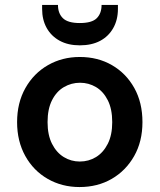

<svg xmlns="http://www.w3.org/2000/svg" viewBox="-20 -743 645 775"><path d="M301 12Q230 12 172.5 -21Q115 -54 82 -113.5Q49 -173 49 -250Q49 -328 82.5 -387.5Q116 -447 173.5 -480Q231 -513 302 -513Q375 -513 432 -480Q489 -447 522 -388Q555 -329 555 -250Q555 -172 521.5 -113Q488 -54 431 -21Q374 12 301 12ZM302 -91Q338 -91 367.5 -109Q397 -127 415 -162.5Q433 -198 433 -250Q433 -303 415 -338.5Q397 -374 367.5 -391.5Q338 -409 303 -409Q268 -409 238 -391.5Q208 -374 190 -338.5Q172 -303 172 -250Q172 -198 190 -162.5Q208 -127 237.5 -109Q267 -91 302 -91ZM302 -560Q255 -560 221 -578.5Q187 -597 168.5 -630Q150 -663 150 -707V-723H214Q214 -689 234 -669.5Q254 -650 302 -650Q351 -650 370.5 -669.5Q390 -689 390 -723H456V-707Q456 -663 437 -629.5Q418 -596 384 -578Q350 -560 302 -560Z"/></svg>

Font: DM Sans 18pt SemiBold
Style: Regular
Weight: 600
Designer: Colophon Foundry, Jonny Pinhorn
Foundry: Colophon Foundry
Version: Version 4.004;gftools[0.9.30]